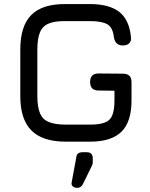

<svg xmlns="http://www.w3.org/2000/svg" viewBox="-20 -698 738 946"><path d="M361 227.5C372.5 227.5 381 222 387.5 211C387.5 211 429.5 125.5 429.5 125.5C429.5 125.5 429.5 125.5 429.5 125.5C431.5 121.5 433.5 117.5 435 113C436.5 109 437 105 437 100.5C437 100.5 437 81.5 437 81.5C437 81.5 437 81.5 437 81.5C437 62 427 52 407 52C407 52 387.5 52 387.5 52C387.5 52 387.5 52 387.5 52C367 52 356.5 61 355.5 79.5C355.5 79.5 333 201 333 201C333 201 333 201 333 201C331.5 209.5 333.5 216 339 220.5C344.5 225 351.5 227.5 361 227.5C361 227.5 361 227.5 361 227.5ZM424 0C424 0 424 0 424 0C494 0 545.5 -16.5 578.5 -49C611.5 -81.5 628 -133 628 -204C628 -204 628 -293 628 -293C628 -293 628 -293 628 -293C628 -321 614 -335 586 -335C586 -335 466 -336 466 -336C466 -336 466 -336 466 -336C438 -336 424 -322 424 -294C424 -294 424 -294 424 -294C424 -266 438 -252 466 -252C466 -252 544 -251 544 -251C544 -251 544 -204 544 -204C544 -204 544 -204 544 -204C544 -172.5 540.5 -148 533.5 -130.5C526.5 -113 514.5 -101 497 -94.5C479.5 -87.5 455 -84 424 -84C424 -84 304 -84 304 -84C304 -84 304 -84 304 -84C268.5 -84 240.5 -88.5 220 -97C199.5 -105.5 185.5 -119.5 177 -140C168.5 -160.5 164 -188.5 164 -224C164 -224 164 -454 164 -454C164 -454 164 -454 164 -454C164 -490 168.5 -518.5 177 -539C185.5 -559.5 199.5 -573.5 220 -582C240 -590.5 267.5 -594.5 303 -594C303 -594 424 -594 424 -594C424 -594 424 -594 424 -594C463 -594 491.5 -588.5 509.5 -578C527 -567.5 537.5 -546.5 541 -516C541 -516 541 -516 541 -516C545 -488 559.5 -474 585 -474C585 -474 585 -474 585 -474C599 -474 609.5 -477.5 617 -485C624.5 -492.5 627 -503 625 -517C625 -517 625 -517 625 -517C619.5 -572.5 600.5 -613.5 567.5 -639.5C534.5 -665 486.5 -678 424 -678C424 -678 303 -678 303 -678C303 -678 303 -678 303 -678C227 -678.5 171 -661 134.5 -624.5C98 -588 80 -531 80 -454C80 -454 80 -224 80 -224C80 -224 80 -224 80 -224C80 -147.5 98.5 -91.5 135 -55C171.5 -18.5 227.5 0 304 0C304 0 424 0 424 0Z"/></svg>

Font: Jura-Fortis-Bold
Style: Bold
Weight: 500
Designer: Daniel Johnson, Alexei Vanyashin, Mirko Velimirovic
Foundry: Daniel Johnson
Version: ""